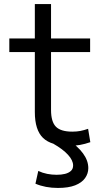

<svg xmlns="http://www.w3.org/2000/svg" viewBox="-20 -710 515 948"><path d="M323 10Q233 10 192.5 -29Q152 -68 152 -157V-453H26V-520H152V-690H232V-520H425V-453H232V-167Q232 -109 256 -84.5Q280 -60 337 -60Q359 -60 377 -63.5Q395 -67 415 -74L426 -8Q400 1 375.5 5.5Q351 10 323 10ZM266 218Q204 218 155 197L169 134Q190 144 213 148.5Q236 153 260 153Q283 153 301 148.5Q319 144 330 134Q341 124 341 107Q341 82 316 54.5Q291 27 244 0L316 -20Q364 12 390 47.5Q416 83 416 120Q416 147 400 169.5Q384 192 351 205Q318 218 266 218Z"/></svg>

Font: M PLUS 2
Style: Regular
Weight: 400
Designer: Coji Morishita
Foundry: UNDERFOREST DESIGN
Version: Version 1.001